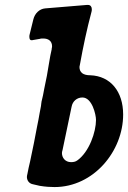

<svg xmlns="http://www.w3.org/2000/svg" viewBox="-20 -761 519 778"><path d="M346 -456C317 -456 302 -467 302 -490C302 -492 303 -496 304 -500C317 -572 332 -643 351 -714C352 -717 352 -721 352 -724C352 -733 347 -741 337 -741H332L163 -727C140 -725 121 -707 115 -682L100 -621C99 -618 99 -615 99 -612C99 -603 102 -598 107 -598C109 -598 112 -598 115 -599L144 -604H142C146 -605 150 -605 155 -605C176 -605 191 -595 191 -573C191 -570 190 -566 189 -562L190 -564C185 -543 182 -525 179 -507L170 -454C166 -436 163 -418 159 -400C156 -384 153 -366 148 -348L146 -331C142 -312 139 -293 136 -277L130 -247C122 -203 114 -163 102 -107C98 -90 94 -73 91 -56C90 -52 89 -48 89 -44C89 -32 96 -17 115 -14L141 -8C165 -4 185 -3 201 -3C359 -3 479 -148 479 -297C479 -390 428 -453 346 -456ZM293 -111C287 -106 278 -104 268 -104C244 -104 231 -122 231 -141C231 -144 232 -148 233 -152V-151L270 -328C274 -351 292 -366 314 -366C353 -366 369 -297 369 -275C369 -227 342 -145 292 -110ZM148 -346C148 -347 148 -347 149 -348Z"/></svg>

Font: Bangerz
Style: Regular
Weight: 400
Designer: vernon adams
Foundry: Vernon Adams
Version: Version 2.10;December 28, 2023;FontCreator 13.0.0.2683 64-bi